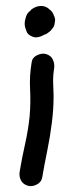

<svg xmlns="http://www.w3.org/2000/svg" viewBox="-20 -583 265 642"><path d="M45.9 -9.8Q53.7 -56.6 64 -102.1Q74.2 -147.5 79.1 -194.3Q83 -240.2 80.6 -284.7Q78.1 -329.1 85.9 -375Q87.9 -390.6 104 -398.4Q120.1 -406.2 133.8 -402.3Q150.4 -397.5 156.7 -383.8Q163.1 -370.1 161.1 -354.5Q157.2 -332 157.7 -308.6Q158.2 -285.2 159.2 -261.7Q159.2 -216.8 153.3 -171.9Q147.5 -125 138.2 -80.1Q128.9 -35.2 121.1 10.7Q118.2 26.4 102.5 34.2Q86.9 42 73.2 38.1Q56.6 33.2 49.8 19.5Q43 5.9 45.9 -9.8ZM92.8 -459Q85.9 -460.9 79.1 -465.3Q72.3 -469.7 69.3 -476.6Q66.4 -484.4 64.5 -490.2Q62.5 -496.1 62.5 -503.9Q62.5 -512.7 65.4 -521.5Q69.3 -539.1 81.1 -546.9Q85 -552.7 91.8 -555.7Q102.5 -562.5 116.2 -563Q129.9 -563.5 140.6 -555.7Q145.5 -551.8 150.4 -547.4Q155.3 -543 158.2 -536.1Q160.2 -531.2 162.6 -525.4Q165 -519.5 164.1 -513.7Q163.1 -506.8 162.1 -501Q161.1 -495.1 157.2 -490.2Q152.3 -483.4 149.4 -480.5Q146.5 -477.5 139.6 -472.7Q135.7 -468.8 127.9 -466.8Q107.4 -455.1 92.8 -459Z"/></svg>

Font: Schoolbell
Style: Regular
Weight: 400
Designer: Font Diner, Inc
Foundry: Font Diner, Inc
Version: Version 1.000